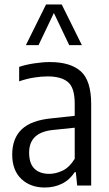

<svg xmlns="http://www.w3.org/2000/svg" viewBox="-20 -828 486 857"><path d="M180 9Q115.5 9 75 -29.5Q34.5 -68 34.5 -138Q34.5 -210.5 77.2 -251Q120 -291.5 212 -300L313.5 -311V-366Q313.5 -436.5 283.2 -461.8Q253 -487 192 -487Q165 -487 131.8 -481.8Q98.5 -476.5 65.5 -465V-529.5Q95 -539.5 132.8 -545.2Q170.5 -551 203 -551Q294 -551 340.5 -509.8Q387 -468.5 387 -363V0H324.5L318.5 -59.5H313.5Q290.5 -24.5 256.2 -7.8Q222 9 180 9ZM110 -147Q110 -98 133.8 -75Q157.5 -52 200.5 -52Q228.5 -52 259 -66.2Q289.5 -80.5 313.5 -119V-258L217.5 -248Q110 -237.5 110 -147ZM95.5 -626.5 185.5 -808H255.5L345.5 -626.5H289L220.5 -770L152 -626.5Z"/></svg>

Font: Encode Sans Condensed Condensed
Style: Regular
Weight: 400
Width: 3
Designer: Multiple Designers
Foundry: Impallari Type
Version: Version 3.000; ttfautohint (v1.8.3) -l 8 -r 50 -G 200 -x 14 